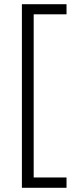

<svg xmlns="http://www.w3.org/2000/svg" viewBox="-20 -734 361 912"><path d="M296 158V109H140V-666H296V-714H84V158Z"/></svg>

Font: Noto Sans Gujarati UI Light
Style: Regular
Weight: 300
Designer: Jelle Bosma - Monotype Design Team, Universal Thirst
Foundry: Monotype Imaging Inc.
Version: Version 2.106